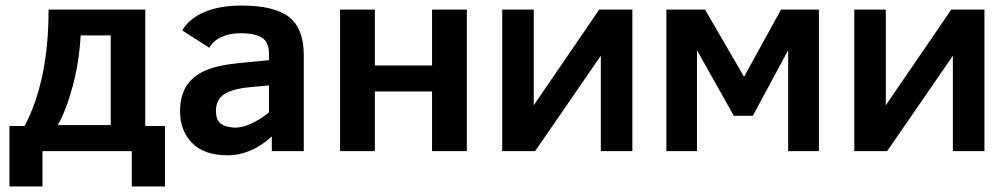

<svg xmlns="http://www.w3.org/2000/svg" viewBox="-20 -547 3643 695"><path d="M14.2 127.9V-90.8H68.8Q110.8 -168.9 133.3 -274.4Q155.8 -379.9 155.8 -512.2H505.9V-90.8H577.1V127.9H457V0H133.8V127.9ZM380.9 -418.9H272Q267.1 -325.7 243.7 -237.1Q220.2 -148.4 189 -94.2H380.9Z M963.9 0V-53.2Q889.2 15.1 803.7 15.1Q718.8 15.1 675.3 -29.5Q631.8 -74.2 631.8 -144Q631.8 -198.7 654.1 -234.4Q676.3 -270 720 -290.3Q763.7 -310.5 845.7 -318.8L953.6 -329.1V-352.1Q953.6 -395 927.7 -410.9Q901.9 -426.8 852.1 -426.8Q811 -426.8 781.5 -413.1Q752 -399.4 737.8 -374L639.6 -437Q665.5 -480.5 720.7 -503.7Q775.9 -526.9 854 -526.9Q973.6 -526.9 1026.6 -485.1Q1079.6 -443.4 1079.6 -348.1V0ZM953.6 -237.8 889.6 -231.9Q821.8 -226.1 791.7 -206.1Q761.7 -186 761.7 -146Q761.7 -110.8 781.2 -97.9Q800.8 -85 833 -85Q856 -85 888.9 -99.4Q921.9 -113.8 953.6 -140.1Z M1669.9 0H1543.9V-215.8H1336.9V0H1210.9V-512.2H1336.9V-310.1H1543.9V-512.2H1669.9Z M1917 0H1797.9V-512.2H1912.1V-166L2148.9 -512.2H2269V0H2154.8V-345.2Z M2944.3 0H2833V-365.2L2705.1 -127.9H2636.2L2502.9 -365.2V0H2392.1V-512.2H2532.2L2673.3 -269L2807.1 -512.2H2944.3Z M3191.4 0H3072.3V-512.2H3186.5V-166L3423.3 -512.2H3543.5V0H3429.2V-345.2Z"/></svg>

Font: Clear Sans
Style: Bold
Weight: 700
Foundry: Intel Corporation
Version: Version 1.00